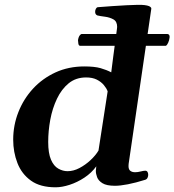

<svg xmlns="http://www.w3.org/2000/svg" viewBox="-20 -775 735 809"><path d="M323.2 -631.8H685.1Q694.8 -630.9 694.8 -619.6Q694.8 -616.7 694.3 -615.2Q693.4 -606 688.7 -595.2Q684.1 -584.5 678.7 -582H317.4Q311.5 -582.5 310.1 -591.3Q308.6 -600.1 308.6 -606Q312 -627 323.2 -631.8ZM214.4 14.2Q149.4 14.2 110.4 -13.9Q71.3 -42 53.5 -87.9Q35.6 -133.8 35.6 -186.5Q35.6 -247.1 57.4 -302.5Q79.1 -357.9 119.1 -401.4Q159.2 -444.8 214.1 -470Q269 -495.1 335.4 -495.1Q378.4 -495.1 403.8 -487.8Q429.2 -480.5 448.7 -470.2L457.5 -539.1L472.7 -652.8Q473.6 -658.7 473.6 -661.6Q473.6 -684.6 457.8 -693.4Q441.9 -702.1 422.1 -704.6Q402.3 -707 390.1 -710Q380.9 -713.9 380.9 -725.1Q380.9 -732.4 384 -738Q387.2 -743.7 391.1 -744.6Q421.9 -747.1 454.1 -749.3Q486.3 -751.5 513.2 -752.9Q540 -754.4 554.2 -754.4Q565.9 -754.9 577.9 -754.4Q589.8 -753.9 599.9 -751.7Q609.9 -749.5 613.8 -745.6Q615.2 -744.6 616.7 -742.4Q618.2 -740.2 617.2 -735.8L522 -84.5Q521.5 -80.1 521.5 -75.2Q521.5 -61 529.1 -55.2Q536.6 -49.3 549.3 -49.3Q560.1 -49.3 572.5 -52.5Q585 -55.7 592.3 -55.7Q598.1 -55.7 601.3 -51Q604.5 -46.4 604.5 -38.1Q604.5 -32.7 601.8 -26.4Q599.1 -20 592.3 -17.6Q551.8 -4.9 519 1.5Q486.3 7.8 464.4 7.8Q429.2 7.8 411.9 -2.9Q394.5 -13.7 389.2 -28.3Q383.8 -43 383.8 -54.7Q383.8 -59.1 385.7 -74.2Q365.7 -46.4 335.7 -26.6Q305.7 -6.8 273.4 3.7Q241.2 14.2 214.4 14.2ZM264.6 -53.7Q289.6 -53.7 314.7 -66.9Q339.8 -80.1 361.3 -100.1Q382.8 -120.1 395 -140.6L433.6 -390.1Q428.7 -403.3 417.5 -416.7Q406.2 -430.2 387.9 -439.5Q369.6 -448.7 342.8 -448.7Q299.8 -448.7 269.5 -424.1Q239.3 -399.4 220 -358.9Q200.7 -318.4 191.9 -270.8Q183.1 -223.1 183.1 -176.8Q183.1 -129.4 194.8 -102.3Q206.5 -75.2 225.6 -64.5Q244.6 -53.7 264.6 -53.7Z"/></svg>

Font: Gelasio SemiBold
Style: Italic
Weight: 600
Italic angle: -8.5°
Designer: Eben Sorkin
Foundry: Eben Sorkin
Version: Version 1.008